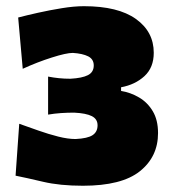

<svg xmlns="http://www.w3.org/2000/svg" viewBox="-20 -929 554 614"><path d="M245.1 -335Q171.4 -335 117.7 -347.7Q64 -360.4 29.8 -367.2L41.5 -533.2Q70.3 -522.9 102.8 -511.5Q135.3 -500 166.3 -492.2Q197.3 -484.4 221.7 -484.4Q260.3 -486.3 276.1 -496.8Q292 -507.3 292 -528.3Q292 -548.3 273.7 -557.6Q255.4 -566.9 217.3 -568.8Q196.3 -568.8 175 -567.4Q153.8 -565.9 133.8 -562.5V-684.1Q151.4 -680.7 168.5 -679Q185.5 -677.2 205.1 -677.2Q242.7 -679.2 261.2 -688.7Q279.8 -698.2 279.8 -719.7Q279.8 -739.7 262 -748.8Q244.1 -757.8 212.9 -759.8Q191.9 -759.8 145.8 -745.1Q99.6 -730.5 52.7 -709L38.1 -873Q64.5 -879.9 101.6 -888.2Q138.7 -896.5 177.7 -902.8Q216.8 -909.2 248.5 -909.2Q357.4 -909.2 414.6 -868.4Q471.7 -827.6 471.7 -760.3Q471.7 -712.9 441.9 -685.5Q412.1 -658.2 367.2 -649.9V-638.2Q397.5 -633.3 424.6 -617.4Q451.7 -601.6 468.5 -573.5Q485.4 -545.4 485.4 -503.4Q485.4 -427.7 427.2 -381.3Q369.1 -335 245.1 -335Z"/></svg>

Font: Pinar-FD Black
Style: Regular
Weight: 900
Designer: Amin Abedi
Version: Version 3.000